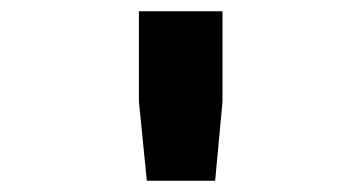

<svg xmlns="http://www.w3.org/2000/svg" viewBox="-20 -750 640 340"><path d="M240 -430 226 -570V-730H374V-570L361 -430Z"/></svg>

Font: NKDuy Mono ExtraBold
Style: Regular
Weight: 800
Monospace: yes
Designer: NKDuy
Foundry: NKDuy
Version: Version 2.251; ttfautohint (v1.8.4.7-5d5b)